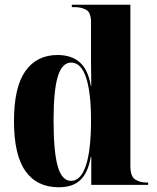

<svg xmlns="http://www.w3.org/2000/svg" viewBox="-20 -780 661 810"><path d="M228 10Q136 10 87.5 -58Q39 -126 39 -269Q39 -412 87 -480Q135 -548 223 -548Q281 -548 316.5 -517Q352 -486 363 -418H365Q364 -472 364 -516.5Q364 -561 364 -590V-686Q364 -728 343 -739Q322 -750 294 -750H283V-760H530V-81Q530 -36 550 -23Q570 -10 597 -10H605V0H365V-118H363Q352 -53 320 -21.5Q288 10 228 10ZM280 -17Q321 -17 342.5 -82Q364 -147 364 -273Q364 -390 343 -453Q322 -516 280 -516Q242 -516 224 -457.5Q206 -399 206 -273Q206 -140 223.5 -78.5Q241 -17 280 -17Z"/></svg>

Font: Noto Serif Display SemiCondensed ExtraBold
Style: Regular
Weight: 800
Width: 4
Designer: Monotype Design Team
Foundry: Monotype Imaging Inc.
Version: Version 2.009